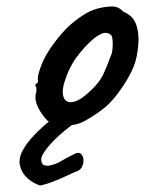

<svg xmlns="http://www.w3.org/2000/svg" viewBox="-20 -401 448 593"><path d="M165 -10Q152 -10 144.5 -15Q137 -20 126 -29Q107 -49 97 -70.5Q87 -92 90 -109Q93 -117 92.5 -124.5Q92 -132 92 -132Q87 -137 89 -138.5Q91 -140 93 -144Q99 -144 97 -155Q95 -163 104 -189.5Q113 -216 128 -240Q134 -250 146 -266.5Q158 -283 172.5 -299.5Q187 -316 199 -326Q224 -347 244.5 -359Q265 -371 287 -376Q309 -381 327.5 -381Q346 -381 361 -365Q384 -355 394 -339Q404 -323 407 -296Q410 -266 401.5 -224Q393 -182 353 -125Q328 -89 305 -70Q282 -51 253 -34Q232 -20 210 -16Q188 -12 165 -10ZM265 -126Q288 -148 299 -171.5Q310 -195 322 -228Q326 -235 327.5 -250Q329 -265 327.5 -279Q326 -293 320 -295Q310 -302 298.5 -298.5Q287 -295 271 -283Q241 -258 216 -223.5Q191 -189 177 -141Q170 -112 178.5 -96.5Q187 -81 209.5 -87Q232 -93 265 -126ZM104 172Q84 166 66 150.5Q48 135 42 112Q36 89 51 62Q63 40 85.5 16.5Q108 -7 134.5 -28.5Q161 -50 183 -64L230 -34Q208 -21 177.5 4.5Q147 30 129 52Q115 69 109.5 81.5Q104 94 111 105Q114 111 129 111Q152 107 168 97Q184 87 209 75Q222 68 229 73.5Q236 79 237.5 89.5Q239 100 234.5 111.5Q230 123 218 128Q214 129 200 135.5Q186 142 168 150Q150 158 132.5 164Q115 170 104 172Z"/></svg>

Font: Caveat SemiBold
Style: Regular
Weight: 600
Designer: Pablo Impallari
Foundry: Pablo Impallari
Version: Version 2.000